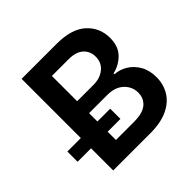

<svg xmlns="http://www.w3.org/2000/svg" viewBox="-180 -903 1078 1078"><g transform="rotate(-45 359.0 -363.5)"><path d="M132.1 0V-727.3H410.5Q528.8 -727.3 587.5 -673.7Q646.3 -620 646.3 -538.7Q646.3 -472.3 609.4 -434.3Q572.4 -396.3 519.2 -383.9V-376.8Q557.9 -375 593.6 -353.3Q629.3 -331.7 652 -292.4Q674.7 -253.2 674.7 -198.2Q674.7 -141.7 647.4 -96.8Q620 -51.8 565 -25.9Q509.9 0 426.5 0ZM263.8 -110.1H405.5Q477.3 -110.1 509.1 -137.6Q540.8 -165.1 540.8 -208.5Q540.8 -257.1 505.5 -290.1Q470.2 -323.2 409.1 -323.2H263.8ZM263.8 -418H394.2Q445.7 -418 480.1 -445.8Q514.6 -473.7 514.6 -521.7Q514.6 -563.9 484.9 -591.3Q455.3 -618.6 397 -618.6H263.8ZM25.2 -175.8V-257.1H365.4V-175.8Z"/></g></svg>

Font: Inter Zeller Semi Bold
Style: Regular
Weight: 600
Designer: Rasmus Andersson; Joe Bland
Foundry: zeller
Version: Version 3.015;git-dec3a8cb1